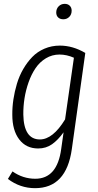

<svg xmlns="http://www.w3.org/2000/svg" viewBox="-20 -771 509 997"><path d="M309.1 -670.9Q292 -670.9 282 -680.4Q272 -689.9 272 -706.1Q272 -725.6 284.7 -738.3Q297.4 -751 315.9 -751Q332.5 -751 342.3 -741.2Q352.1 -731.4 352.1 -715.8Q352.1 -695.8 339.6 -683.3Q327.1 -670.9 309.1 -670.9ZM291 -534.2Q357.9 -534.2 422.9 -496.1L353 2.9Q324.7 206.1 162.1 206.1Q84.5 206.1 21 158.2L44.9 119.1Q99.1 157.2 163.1 157.2Q277.3 157.2 297.9 2L310.1 -84Q281.7 -44.4 250.5 -22.2Q219.2 0 178.2 0Q115.7 0 79.8 -47.1Q43.9 -94.2 43.9 -174.8Q43.5 -214.4 49.6 -254.9Q55.7 -295.4 67.9 -336.2Q80.1 -377 100.6 -412.4Q121.1 -447.8 147.5 -475.1Q173.8 -502.4 210.9 -518.3Q248 -534.2 291 -534.2ZM289.1 -487.8Q250.5 -487.8 218.3 -468.3Q186 -448.7 164.6 -417Q143.1 -385.3 128.4 -343.8Q113.8 -302.2 107.2 -260Q100.6 -217.8 101.1 -175.8Q102.1 -112.8 123.5 -79.8Q145 -46.9 187 -46.9Q254.4 -46.9 317.9 -150.9L363.8 -471.2Q326.2 -487.8 289.1 -487.8Z"/></svg>

Font: Fira Sans Compressed Light
Style: Italic
Weight: 300
Width: 3
Italic angle: -8°
Designer: Carrois Corporate & Edenspiekermann AG
Foundry: Carrois Corporate GbR & Edenspiekermann AG
Version: Version 4.203;PS 004.203;hotconv 1.0.88;makeotf.lib2.5.64775